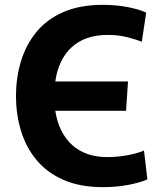

<svg xmlns="http://www.w3.org/2000/svg" viewBox="-20 -760 683 792"><path d="M405 12Q311 12 243 -17.5Q175 -47 131.5 -99Q88 -151 67 -219Q46 -287 46 -364Q46 -441 67 -509Q88 -577 131 -629Q174 -681 242 -710.5Q310 -740 404 -740Q460 -740 508 -730.5Q556 -721 583 -708L565 -588Q533 -600 498.5 -608Q464 -616 425 -616Q331 -616 276 -565.5Q221 -515 208 -424H508L500 -303H208Q222 -213 277 -162.5Q332 -112 423 -112Q461 -112 502 -119Q543 -126 574 -139L588 -20Q559 -7 510 2.5Q461 12 405 12Z"/></svg>

Font: Murecho SemiBold
Style: Regular
Weight: 600
Designer: Neil Summerour
Foundry: Positype
Version: Version 1.010; ttfautohint (v1.8.3)